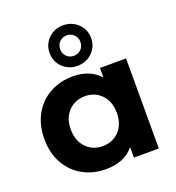

<svg xmlns="http://www.w3.org/2000/svg" viewBox="-149 -952 988 1078"><g transform="rotate(-20 345.0 -413.0)"><path d="M618 -538V0H469V-62Q411 8 301 8Q225 8 163.5 -26Q102 -60 67 -123Q32 -186 32 -269Q32 -352 67 -415Q102 -478 163.5 -512Q225 -546 301 -546Q404 -546 462 -481V-538ZM465 -269Q465 -337 426 -377.5Q387 -418 328 -418Q268 -418 229 -377.5Q190 -337 190 -269Q190 -201 229 -160.5Q268 -120 328 -120Q387 -120 426 -160.5Q465 -201 465 -269ZM225 -713Q225 -764 260.5 -799Q296 -834 348 -834Q401 -834 437 -799Q473 -764 473 -713Q473 -662 437 -627Q401 -592 348 -592Q296 -592 260.5 -627Q225 -662 225 -713ZM409 -713Q409 -739 391.5 -756.5Q374 -774 348 -774Q323 -774 305.5 -756.5Q288 -739 288 -713Q288 -687 305 -669.5Q322 -652 348 -652Q374 -652 391.5 -669.5Q409 -687 409 -713Z"/></g></svg>

Font: CMG Sans
Style: Bold
Weight: 700
Designer: Julieta Ulanovsky
Foundry: Julieta Ulanovsky
Version: Version 7.200